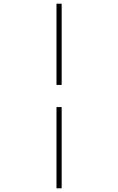

<svg xmlns="http://www.w3.org/2000/svg" viewBox="-20 -770 640 1040"><path d="M286 250V-190H314V250ZM286 -310V-750H314V-310Z"/></svg>

Font: Source Code Pro ExtraLight ExtraLight
Style: Italic
Weight: 250
Italic angle: -11°
Monospace: yes
Version: Version 1.016;hotconv 1.0.116;makeotfexe 2.5.65601